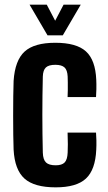

<svg xmlns="http://www.w3.org/2000/svg" viewBox="-20 -792 463 821"><path d="M269 -377Q269.7 -388.3 269.9 -405.7Q270.2 -423.1 269.9 -439.7Q269.7 -456.3 269.3 -464.9Q268 -492.4 255.9 -503.6Q243.7 -514.9 216.5 -514.9Q188.6 -514.9 176.3 -503.6Q164.1 -492.4 163.1 -464.9Q162.1 -424 161.6 -383.1Q161.1 -342.3 161.1 -301.4Q161.1 -260.4 161.6 -220Q162.1 -179.6 163.1 -139.1Q164.1 -109.2 176.8 -97.2Q189.5 -85.2 218.2 -85.2Q244.5 -85.2 256.3 -97.2Q268 -109.2 269.3 -139.1Q270 -153.3 270.1 -175.6Q270.2 -197.8 269 -224.9H390.6Q391.7 -214.6 392.2 -192Q392.6 -169.5 391.6 -152Q387.8 -66 347.5 -28.5Q307.2 9.1 218.2 9.1Q126.4 9.1 84.6 -28.5Q42.8 -66 38.2 -152Q37.2 -176.1 36.7 -214.9Q36.2 -253.7 36.2 -297.5Q36.2 -341.3 36.7 -381.1Q37.2 -420.9 38.2 -446.3Q44.1 -534 85.2 -571.5Q126.4 -609.1 216.5 -609.1Q306.8 -609.1 347.4 -572.3Q388 -535.6 391.6 -451.1Q392.5 -433.7 392.1 -410.7Q391.7 -387.7 390.6 -377ZM183.2 -640.9 106.4 -772.1H179.9L215.9 -703.4L251.9 -772.1H325.3L248.5 -640.9Z"/></svg>

Font: Big Shoulders Thin
Style: Regular
Weight: 100
Designer: Patric King
Foundry: XO Type Co
Version: Version 2.002